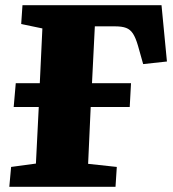

<svg xmlns="http://www.w3.org/2000/svg" viewBox="-20 -723 671 743"><path d="M482 -309H331L321 -89L432 -77L427 0H16L23 -77L119 -90L130 -309H33L41 -401H134L144 -613L62 -630L67 -703H605L626 -485L534 -475L514 -546Q505 -577 494.5 -593Q484 -609 468 -615Q452 -621 427 -621H347L336 -401H487Z"/></svg>

Font: Literata 18pt ExtraBold
Style: Italic
Weight: 800
Italic angle: -2°
Designer: Latin by Veronika Burian and Jose Scaglione. Greek by Irene Vlachou. Cyrillic by Vera Evstafieva
Foundry: TypeTogether
Version: Version 3.103;gftools[0.9.29]